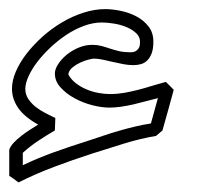

<svg xmlns="http://www.w3.org/2000/svg" viewBox="-20 -405 456 415"><path d="M317.4 -111.3Q281.2 -105 246.6 -94.2Q211.9 -83.5 176.8 -72.3Q136.2 -59.1 97.2 -44.4Q58.1 -29.8 20 -10.7Q14.6 -14.6 10 -18.1Q5.4 -21.5 0 -24.9V-81.5Q2.4 -88.9 9.8 -96.7Q17.1 -104.5 26.4 -111.6Q35.6 -118.7 45.4 -125Q55.2 -131.3 62.5 -135.7Q33.2 -151.9 19.5 -171.4Q5.9 -190.9 5.9 -213.4Q5.9 -231 14.2 -250.2Q22.5 -269.5 37.1 -288.6Q51.8 -307.6 71.3 -325.2Q90.8 -342.8 113.3 -356.2Q135.7 -369.6 159.9 -377.4Q184.1 -385.3 207.5 -385.3Q222.7 -385.3 240.7 -381.6Q258.8 -377.9 274.7 -369.6Q290.5 -361.3 301 -347.9Q311.5 -334.5 311.5 -314.9Q311.5 -299.8 307.9 -290Q304.2 -280.3 298.3 -274.4Q292.5 -268.6 284.7 -266.4Q276.9 -264.2 268.1 -264.2Q257.8 -264.2 246.3 -266.4Q234.9 -268.6 223.6 -271.2Q212.4 -273.9 201.9 -276.1Q191.4 -278.3 183.1 -278.3Q179.7 -278.3 171.1 -276.1Q162.6 -273.9 153.6 -269.8Q144.5 -265.6 137 -259.5Q129.4 -253.4 127.9 -245.6V-243.7Q133.8 -232.9 144.3 -224.9Q154.8 -216.8 167.2 -211.7Q179.7 -206.5 192.9 -204.1Q206.1 -201.7 217.8 -201.7Q232.9 -201.7 248.3 -204.3Q263.7 -207 278.8 -210.9Q293.9 -214.8 308.8 -219.5Q323.7 -224.1 338.4 -228Q347.2 -219.7 355.5 -210.9Q349.6 -189 343.5 -167Q337.4 -145 331.1 -123ZM321.3 -192.9Q309.1 -189.9 295.7 -186.3Q282.2 -182.6 268.6 -179.4Q254.9 -176.3 241.5 -174.3Q228 -172.4 216.3 -172.4Q200.2 -172.4 179.9 -177.5Q159.7 -182.6 141.6 -192.4Q123.5 -202.1 111.1 -215.8Q98.6 -229.5 98.6 -246.1Q98.6 -255.4 105.7 -266.4Q112.8 -277.3 124 -286.6Q135.3 -295.9 149.9 -302Q164.6 -308.1 179.7 -308.1Q189.9 -308.1 199.2 -305.7Q208.5 -303.2 217.8 -300Q227.1 -296.9 237.8 -294.4Q248.5 -292 261.7 -292Q269 -292 273.2 -294.4Q277.3 -296.9 279.5 -300.3Q281.7 -303.7 282.2 -307.6Q282.7 -311.5 282.7 -314.5Q282.7 -325.7 273.9 -333.7Q265.1 -341.8 252.2 -346.9Q239.3 -352.1 225.1 -354.2Q210.9 -356.4 200.2 -356.4Q181.2 -356.4 161.4 -349.1Q141.6 -341.8 123.3 -329.6Q105 -317.4 88.9 -302.2Q72.8 -287.1 60.5 -271Q48.3 -254.9 41.5 -239.7Q34.7 -224.6 34.7 -212.9Q34.7 -200.7 41.3 -190.9Q47.9 -181.2 57.6 -173.6Q67.4 -166 78.9 -160.2Q90.3 -154.3 99.6 -149.9Q99.1 -143.1 99.1 -136.5Q99.1 -129.9 98.6 -123Q80.1 -112.3 62.5 -100.6Q44.9 -88.9 29.3 -74.7V-47.9Q63 -64 97.9 -76.4Q132.8 -88.9 168.5 -100.1Q186.5 -106 203.1 -111.6Q219.7 -117.2 236.6 -122.1Q253.4 -127 270.5 -131.1Q287.6 -135.3 306.2 -138.2Z"/></svg>

Font: XB Kayhan Pook
Style: Regular
Weight: 700
Designer: Behnam
Foundry: Irmug
Version: Version 7.300 2009